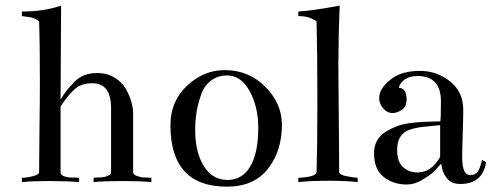

<svg xmlns="http://www.w3.org/2000/svg" viewBox="-20 -662 1787 698"><path d="M59.6 -620.1H60.5Q139.6 -620.1 202.1 -641.6L200.2 -299.8Q214.8 -324.2 223.1 -334Q231.4 -343.8 248 -361.8Q264.6 -379.9 285.6 -388.2Q306.6 -396.5 334 -396.5Q369.1 -396.5 396.5 -379.9Q423.8 -363.3 437.5 -338.9Q451.2 -314.5 457.5 -291.5Q463.9 -268.6 463.9 -252Q463.9 -222.7 463.9 -151.9Q463.9 -81.1 463.9 -59.6Q463.9 -37.1 463.9 -36.1Q463.9 -27.3 477.5 -22.5Q491.2 -17.6 499.5 -17.1Q507.8 -16.6 530.3 -15.6V0Q489.3 -3.9 424.8 -3.9Q357.4 -3.9 320.3 0V-15.6Q326.2 -16.6 334.5 -16.6Q342.8 -16.6 351.6 -17.6Q360.4 -18.6 367.7 -21Q375 -23.4 379.4 -26.9Q383.8 -30.3 383.8 -35.2Q383.8 -35.2 383.8 -36.1V-268.6Q383.8 -358.4 317.4 -359.4Q277.3 -359.4 254.4 -340.3Q231.4 -321.3 200.2 -275.4V-36.1Q200.2 -26.4 212.4 -21.5Q224.6 -16.6 239.7 -16.6Q254.9 -16.6 267.6 -15.6V0Q223.6 -3.9 159.2 -3.9Q97.7 -3.9 59.6 0V-15.6Q77.1 -15.6 99.6 -21.5Q122.1 -27.3 122.1 -36.1Q122.1 -72.3 123.5 -187.5Q125 -302.7 125 -369.1Q125 -508.8 122.1 -584Q115.2 -590.8 105.5 -594.7Q95.7 -598.6 88.4 -599.6Q81.1 -600.6 59.6 -603.5Z M807.6 -7.8Q860.4 -7.8 889.6 -56.6Q918.9 -105.5 918.9 -197.3Q918.9 -273.4 887.7 -330.6Q856.4 -387.7 805.7 -387.7Q771.5 -387.7 747.1 -369.1Q722.7 -350.6 711.4 -318.8Q700.2 -287.1 694.8 -255.9Q689.5 -224.6 689.5 -190.4Q689.5 -109.4 720.7 -58.6Q752 -7.8 807.6 -7.8ZM796.9 -407.2Q883.8 -407.2 944.3 -346.7Q1004.9 -286.1 1004.9 -208Q1004.9 -113.3 954.1 -48.3Q903.3 16.6 804.7 16.6Q599.6 16.6 599.6 -207Q599.6 -293.9 660.2 -350.6Q720.7 -407.2 796.9 -407.2Z M1214.8 -641.6Q1210.9 -547.9 1210 -430.7Q1210 -383.8 1211.4 -255.4Q1212.9 -127 1212.9 -36.1Q1214.8 -26.4 1239.3 -21.5Q1263.7 -16.6 1280.3 -15.6V0Q1237.3 -4.9 1177.7 -4.9Q1108.4 -4.9 1064.5 0V-15.6Q1128.9 -18.6 1130.9 -36.1Q1133.8 -128.9 1133.8 -293Q1133.8 -467.8 1130.9 -584Q1106.4 -603.5 1064.5 -603.5V-620.1Q1116.2 -623 1214.8 -641.6Z M1732.4 -81.1 1747.1 -72.3Q1734.4 6.8 1653.3 6.8Q1620.1 6.8 1603.5 -15.1Q1586.9 -37.1 1584 -67.4Q1564.5 -44.9 1554.2 -35.2Q1543.9 -25.4 1515.6 -8.3Q1487.3 8.8 1459 8.8Q1410.2 8.8 1375 -18.6Q1339.8 -45.9 1339.8 -105.5Q1339.8 -131.8 1351.1 -151.4Q1362.3 -170.9 1382.3 -183.1Q1402.3 -195.3 1422.9 -203.1Q1443.4 -210.9 1470.7 -214.4Q1498 -217.8 1516.1 -218.8Q1534.2 -219.7 1556.2 -220.2Q1578.1 -220.7 1580.1 -220.7Q1583 -220.7 1583 -293Q1583 -385.7 1498 -385.7Q1468.8 -385.7 1451.2 -373Q1433.6 -360.4 1429.7 -342.8Q1458 -342.8 1458 -299.8Q1458 -273.4 1440.4 -262.2Q1422.9 -251 1406.2 -251Q1387.7 -251 1373 -268.1Q1358.4 -285.2 1358.4 -305.7Q1358.4 -341.8 1404.3 -376Q1441.4 -404.3 1506.8 -404.3Q1568.4 -404.3 1616.2 -366.2Q1664.1 -328.1 1664.1 -262.7Q1664.1 -230.5 1662.1 -172.9Q1660.2 -115.2 1660.2 -89.8Q1660.2 -24.4 1690.4 -25.4Q1708 -25.4 1716.8 -38.1Q1725.6 -50.8 1732.4 -81.1ZM1580.1 -91.8V-207Q1545.9 -204.1 1517.1 -200.7Q1488.3 -197.3 1467.8 -189.9Q1447.3 -182.6 1435.5 -165Q1423.8 -147.5 1423.8 -116.2Q1423.8 -74.2 1444.8 -54.7Q1465.8 -35.2 1498 -35.2Q1548.8 -35.2 1580.1 -91.8Z"/></svg>

Font: Bentham
Style: Regular
Weight: 400
Version: Version 002.002